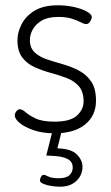

<svg xmlns="http://www.w3.org/2000/svg" viewBox="-20 -498 420 726"><path d="M187 6Q141 6 107.5 -5.5Q74 -17 55 -32.5Q36 -48 36 -62Q36 -67 38.5 -72Q41 -77 45.5 -81Q50 -85 54 -85Q64 -85 77 -73.5Q90 -62 115 -50Q140 -38 186 -38Q246 -38 271 -61Q296 -84 296 -115Q296 -151 278.5 -171.5Q261 -192 232 -203Q203 -214 171.5 -222.5Q140 -231 111 -244Q82 -257 64 -281Q46 -305 46 -346Q46 -376 62 -407Q78 -438 111.5 -458Q145 -478 199 -478Q231 -478 260 -471.5Q289 -465 308 -454.5Q327 -444 327 -433Q327 -429 324 -422.5Q321 -416 316.5 -411.5Q312 -407 305 -407Q298 -407 285 -414Q272 -421 251 -427.5Q230 -434 200 -434Q161 -434 137.5 -420Q114 -406 103.5 -386Q93 -366 93 -347Q93 -317 111 -300Q129 -283 157.5 -273.5Q186 -264 218 -255Q250 -246 278.5 -231Q307 -216 325 -189.5Q343 -163 343 -117Q343 -61 302 -27.5Q261 6 187 6ZM207 208Q194 208 176 205.5Q158 203 144.5 197.5Q131 192 131 184Q131 180 133 175Q135 170 138 166.5Q141 163 145 163Q150 163 163 169.5Q176 176 201 176Q231 176 243 164Q255 152 255 136Q255 114 237 104Q219 94 188 92L155 90L180 -9H215L197 63Q248 64 270 85.5Q292 107 292 134Q292 152 282.5 169Q273 186 254 197Q235 208 207 208Z"/></svg>

Font: Dosis Light
Style: Regular
Weight: 300
Designer: EdgarTolentino, PabloImpallari, IginoMarini
Foundry: EdgarTolentino, PabloImpallari, IginoMarini
Version: Version 3.001; ttfautohint (v1.8.2)